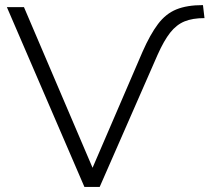

<svg xmlns="http://www.w3.org/2000/svg" viewBox="-20 -733 822 753"><path d="M311 0 7 -705H74L343 -75L539 -530Q569 -598 599.5 -638.5Q630 -679 671.5 -696Q713 -713 776 -713L782 -662Q735 -662 703.5 -649Q672 -636 647.5 -605Q623 -574 598 -518L371 0Z"/></svg>

Font: Mulish Light
Style: Regular
Weight: 300
Designer: Vernon Adams
Foundry: Vernon Adams
Version: Version 3.603; ttfautohint (v1.8.3)